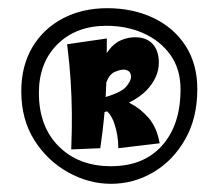

<svg xmlns="http://www.w3.org/2000/svg" viewBox="-20 -821 534 469"><path d="M251 -372Q197 -372 146.5 -400Q96 -428 64 -478.5Q32 -529 32 -598Q32 -660 59 -705.5Q86 -751 133.5 -776Q181 -801 242 -801Q304 -801 354 -777.5Q404 -754 433 -709.5Q462 -665 462 -603Q462 -533 432.5 -481Q403 -429 355 -400.5Q307 -372 251 -372ZM251 -415Q331 -415 376 -465.5Q421 -516 421 -603Q421 -652 396.5 -686.5Q372 -721 331 -739.5Q290 -758 240 -758Q166 -758 120.5 -713Q75 -668 75 -594Q75 -512 123.5 -463.5Q172 -415 251 -415ZM235 -547 225 -580Q275 -594 287.5 -608.5Q300 -623 300 -633Q300 -643 294.5 -647Q289 -651 282 -651Q274 -651 260.5 -645.5Q247 -640 239 -618L225 -647Q232 -680 245.5 -698Q259 -716 276 -723Q293 -730 310 -730Q338 -730 353 -713.5Q368 -697 368 -668Q368 -632 338 -600.5Q308 -569 235 -547ZM154 -456Q156 -507 155.5 -546.5Q155 -586 152.5 -625Q150 -664 144 -713L241 -727Q241 -684 240.5 -652Q240 -620 238.5 -591.5Q237 -563 234 -532Q231 -501 225 -459ZM269 -459Q269 -491 259 -520Q249 -549 230 -556L253 -586Q274 -581 298.5 -568.5Q323 -556 343 -533Q363 -510 370 -471Z"/></svg>

Font: Marhey Light
Style: Bold
Weight: 700
Version: Version 1.000